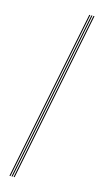

<svg xmlns="http://www.w3.org/2000/svg" viewBox="-149 -845 590 1090"><g transform="rotate(15 146.0 -300.0)"><path d="M54.5 200 256 -800H262L60.5 200ZM30 200 231.5 -800H237.5L36 200ZM42.2 200 243.8 -800H249.8L48.2 200Z"/></g></svg>

Font: Big Shoulders Inline Display Thin ExtraLight
Style: Regular
Weight: 250
Version: Version 2.002